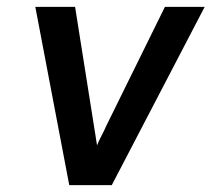

<svg xmlns="http://www.w3.org/2000/svg" viewBox="-20 -540 640 560"><path d="M306 0H182L83 -520H199L254 -173Q256 -159 258.5 -145Q261 -131 263 -116Q269 -131 276.5 -145Q284 -159 290 -173L461 -520H577Z"/></svg>

Font: Iosevka Aile Semibold Oblique
Style: Regular
Weight: 600
Italic angle: -9°
Designer: Belleve Invis
Foundry: Belleve Invis
Version: Version 31.1.0; ttfautohint (v1.8.4)